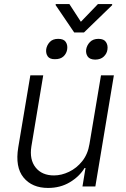

<svg xmlns="http://www.w3.org/2000/svg" viewBox="-20 -915 617 942"><path d="M419 -208.5 475.5 -545.5H538.7L447.8 0H384.6L399.5 -90.6H394.9Q369.3 -48.7 322.6 -20.8Q275.9 7.1 215.9 7.1Q137.4 7.1 95.5 -44Q53.6 -95.2 69.6 -192.1L128.9 -545.5H192.1L133.9 -196Q123.9 -132.1 154.8 -93.2Q185.7 -54.3 244.7 -54.3Q281.6 -54.3 318.7 -72.1Q355.8 -89.8 383.3 -124.1Q410.9 -158.4 419 -208.5ZM320.3 -895.2 376.8 -808.2 460.6 -895.2H530.2V-889.6L392 -755.7H344.1L253.2 -889.6V-895.2ZM402.7 -671.9Q405.9 -692.8 421.2 -708.6Q436.4 -724.4 463.1 -724.4Q489.7 -724.4 500 -708.6Q510.3 -692.8 507.1 -671.9Q504.6 -652.3 489.3 -637.6Q474.1 -622.9 447.4 -622.5Q420.5 -622.9 410.3 -637.6Q400.2 -652.3 402.7 -671.9ZM206.7 -673.7Q209.9 -693.5 224.3 -709Q238.6 -724.4 265.6 -724.4Q292.3 -724.4 302.4 -709.5Q312.5 -694.6 309.7 -673.7Q306.8 -652.7 291.7 -638.5Q276.6 -624.3 249.3 -624.6Q224.1 -624.3 214.1 -638.5Q204.2 -652.7 206.7 -673.7Z"/></svg>

Font: Inter UI Light
Style: Italic
Weight: 300
Italic angle: 9.39999°
Designer: Rasmus Andersson
Foundry: rsms
Version: 3.2;8d6f07862